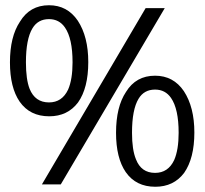

<svg xmlns="http://www.w3.org/2000/svg" viewBox="-20 -704 781 733"><path d="M167 -684Q237 -684 277 -625Q317 -564 317 -467Q317 -368 278 -313Q238 -260 168 -260Q94 -260 55 -316Q18 -370 18 -466Q18 -564 56 -621Q94 -684 167 -684ZM609 -673 212 0H140L536 -673ZM167 -631Q125 -631 104 -596Q79 -555 79 -466Q79 -401 93 -365Q114 -313 167 -313Q217 -313 240 -362Q257 -401 257 -466Q257 -557 228 -599Q206 -631 167 -631ZM572 -415Q642 -415 682 -356Q722 -295 722 -198Q722 -100 683 -44Q643 9 573 9Q499 9 460 -47Q423 -101 423 -197Q423 -296 461 -353Q499 -415 572 -415ZM572 -362Q530 -362 509 -327Q484 -286 484 -197Q484 -132 499 -96Q519 -44 572 -44Q622 -44 645 -93Q662 -132 662 -197Q662 -288 633 -330Q611 -362 572 -362Z"/></svg>

Font: Almarai
Style: Regular
Weight: 400
Designer: Boutros International 2019
Foundry: Created by Boutros International 2019
Version: Version 1.10